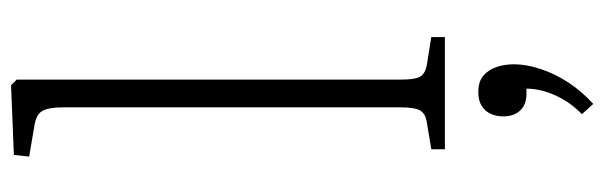

<svg xmlns="http://www.w3.org/2000/svg" viewBox="-384 -422 1068 339"><g transform="rotate(-90 149.5 -252.0)"><path d="M56 0V-24L104 -32Q118 -34 124 -43Q130 -52 130 -80V-672Q130 -700 123.5 -711Q117 -722 96 -725L43 -734L46 -761L169 -766L179 -756V-76Q179 -53 184 -44Q189 -35 204 -32L254 -24V0ZM136 262 118 242Q135 225 144.5 208Q154 191 158.5 175Q163 159 163 144H153Q135 144 124.5 133Q114 122 114 103Q114 91 118.5 81Q123 71 132.5 65Q142 59 157 59Q176 59 186.5 68.5Q197 78 201.5 92Q206 106 206 122Q206 144 197.5 169.5Q189 195 173.5 218.5Q158 242 136 262Z"/></g></svg>

Font: Literata 18pt ExtraLight
Style: Regular
Weight: 250
Designer: Latin by Veronika Burian and Jose Scaglione. Greek by Irene Vlachou. Cyrillic by Vera Evstafieva.
Foundry: TypeTogether
Version: Version 3.103;gftools[0.9.29]